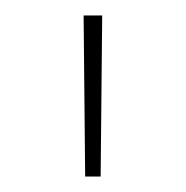

<svg xmlns="http://www.w3.org/2000/svg" viewBox="-20 -710 240 248"><path d="M112 -690 110 -482H90L88 -690Z"/></svg>

Font: Exo 2 Thin
Style: Regular
Weight: 250
Designer: Natanael Gama
Foundry: Natanael Gama
Version: Version 2.010